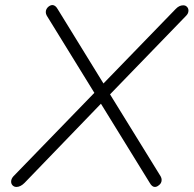

<svg xmlns="http://www.w3.org/2000/svg" viewBox="-20 -729 765 759"><path d="M725 -687Q725 -676 716 -667L415 -356L615 -32Q619 -25 619 -18Q619 -4 607 4Q600 10 592 10Q581 10 572 -6L379 -319L77 -6Q61 10 45 10Q36 10 30 4Q24 -2 24 -11Q24 -22 33 -32L353 -362L165 -667Q161 -674 161 -681Q161 -694 172 -703Q180 -709 187 -709Q199 -709 208 -693L389 -399L674 -693Q688 -708 704 -708Q713 -708 718 -703Q725 -697 725 -687Z"/></svg>

Font: Kodchasan ExtraLight
Style: Italic
Weight: 275
Italic angle: -10°
Version: Version 1.000; ttfautohint (v1.6)